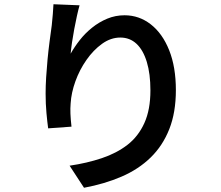

<svg xmlns="http://www.w3.org/2000/svg" viewBox="-20 -824 1040 905"><path d="M355 -799Q349 -778 342.5 -748.5Q336 -719 330 -687Q324 -655 319.5 -624.5Q315 -594 313 -571Q331 -603 356 -635Q381 -667 414 -693.5Q447 -720 485.5 -736Q524 -752 567 -752Q636 -752 691 -709Q746 -666 777.5 -587Q809 -508 809 -399Q809 -294 778 -215.5Q747 -137 690 -81.5Q633 -26 553 8.5Q473 43 376 61L308 -43Q390 -55 460 -78.5Q530 -102 581 -141.5Q632 -181 660.5 -244Q689 -307 689 -398Q689 -476 672 -532Q655 -588 623.5 -617.5Q592 -647 547 -647Q502 -647 461 -617.5Q420 -588 387.5 -541.5Q355 -495 335.5 -441Q316 -387 313 -337Q311 -314 312 -288Q313 -262 317 -227L207 -219Q203 -248 199 -291Q195 -334 195 -383Q195 -419 197.5 -459.5Q200 -500 204 -542.5Q208 -585 213.5 -627Q219 -669 224 -705Q227 -732 229 -758Q231 -784 232 -804Z"/></svg>

Font: Noto Sans KR SemiBold
Style: Regular
Weight: 600
Designer: Ryoko NISHIZUKA  (kana, bopomofo & ideographs); Paul D. Hunt (Latin, Greek & Cyrillic); Sandoll Communications , Soo-you
Foundry: Adobe
Version: Version 2.004-H2;hotconv 1.0.118;makeotfexe 2.5.65603